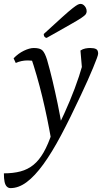

<svg xmlns="http://www.w3.org/2000/svg" viewBox="-75 -709 525 988"><path d="M-21 259Q-32 259 -40 251Q-48 243 -51.5 226.5Q-55 210 -55 183Q-7 183 30.5 173Q68 163 97 139.5Q126 116 149.5 75Q173 34 193 -27L189 14Q169 -102 142.5 -211.5Q116 -321 82 -421L100 -392Q95 -396 86.5 -397Q78 -398 67 -398Q35 -398 6 -385L-5 -409Q19 -434 48 -448Q77 -462 99 -462Q131 -462 143.5 -449.5Q156 -437 167 -402Q182 -350 195.5 -293Q209 -236 221.5 -176Q234 -116 244 -55L196 -2Q228 -64 256.5 -126.5Q285 -189 309 -252.5Q333 -316 351 -380L349 -332L339 -449Q351 -457 364 -459.5Q377 -462 389 -462Q409 -462 419.5 -456.5Q430 -451 430 -433Q430 -427 423 -408Q416 -389 404 -360Q392 -331 376 -295Q360 -259 341 -219Q287 -103 239.5 -13.5Q192 76 148 136.5Q104 197 62.5 228Q21 259 -21 259ZM165 -514Q160 -514 155 -519Q150 -524 150 -534Q211 -590 246 -621.5Q281 -653 299 -667Q317 -681 325 -685Q333 -689 340 -689Q348 -689 355 -683.5Q362 -678 366.5 -669.5Q371 -661 371 -651Q371 -644 367 -637Q363 -630 344.5 -617.5Q326 -605 283.5 -581Q241 -557 165 -514Z"/></svg>

Font: Petrona
Style: Italic
Weight: 400
Italic angle: -9°
Designer: Ringo R. Seeber
Foundry: Ringo R. Seeber
Version: Version 2.001; ttfautohint (v1.8.3)